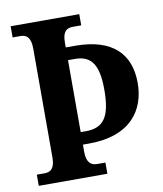

<svg xmlns="http://www.w3.org/2000/svg" viewBox="-81 -780 720 846"><g transform="rotate(-10 279.0 -357.0)"><path d="M24 0H331V-50H294C268 -50 247 -64 247 -112V-145H274C463 -145 532 -252 532 -371C532 -501 456 -579 292 -580H247V-602C247 -652 266 -664 294 -664H331V-714H24V-664H60C84 -664 105 -652 105 -600V-112C105 -62 84 -50 60 -50H24ZM270 -201H247V-523H278C354 -523 382 -475 382 -367C382 -246 350 -201 270 -201Z"/></g></svg>

Font: Noto Serif Tamil Condensed
Style: Bold Italic
Weight: 700
Width: 3
Italic angle: -12°
Designer: Indian Type Foundry, Tom Grace, and the Monotype Design Team
Foundry: Monotype Imaging Inc.
Version: Version 2.003